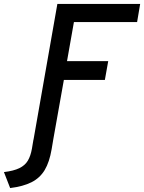

<svg xmlns="http://www.w3.org/2000/svg" viewBox="-83 -720 731 974"><path d="M85 0 208 -700H628L612.5 -608H292L257 -410H466L449 -314.5H241L185 0ZM-31.5 234 -63 153Q-13.5 147 15.2 133Q44 119 58.2 95Q72.5 71 79 34L86.5 -11H187L179 36.5Q168 102 143.8 142.5Q119.5 183 76.8 204.5Q34 226 -31.5 234Z"/></svg>

Font: Overpass Medium
Style: Italic
Weight: 500
Italic angle: -10°
Designer: Delve Withrington, Dave Bailey, Thomas Jockin
Foundry: Delve Fonts LLC
Version: Version 4.000